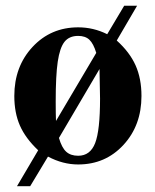

<svg xmlns="http://www.w3.org/2000/svg" viewBox="-20 -558 540 668"><path d="M457 -538.1 386.2 -417Q431.2 -376.5 451.7 -330.6Q472.2 -284.7 472.2 -224.1Q472.2 -121.6 409.4 -53.7Q346.7 14.2 252 14.2Q198.7 14.2 147 -13.2L85 89.8H39.1L112.8 -35.2Q68.8 -76.7 49.3 -121.1Q29.8 -165.5 29.8 -224.1Q29.8 -326.7 93.3 -394.8Q156.7 -462.9 252 -462.9Q305.2 -462.9 353 -439L412.1 -538.1ZM174.8 -137.2 314.9 -374Q305.2 -406.2 291 -419.7Q276.9 -433.1 252 -433.1Q220.7 -433.1 204.3 -412.4Q188 -391.6 180.9 -343.5Q173.8 -295.4 173.8 -205.1Q173.8 -159.2 174.8 -137.2ZM326.2 -317.9 185.1 -78.1Q194.8 -44.4 210.2 -30.3Q225.6 -16.1 252 -16.1Q293.9 -16.1 311 -60.1Q328.1 -104 328.1 -214.8Q328.1 -226.1 326.2 -317.9Z"/></svg>

Font: Accordance
Style: Bold
Weight: 700
Version: Version 1.2 (build January 31, 2020) Miklal Software Solutio